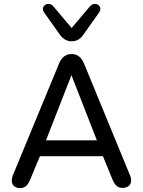

<svg xmlns="http://www.w3.org/2000/svg" viewBox="-20 -953 730 981"><path d="M40 -31Q40 -43 46 -58L282 -629Q302 -677 346 -677Q389 -677 409 -629L644 -58Q650 -45 650 -32Q650 -14 638.5 -3.5Q627 7 605 7Q587 7 575.5 -3.5Q564 -14 555 -35L506 -155H184L134 -35Q124 -11 112 -1.5Q100 8 83 8Q63 8 51.5 -2.5Q40 -13 40 -31ZM215 -236H475L345 -569ZM288 -773 205 -890Q199 -899 199 -907Q199 -918 207.5 -925.5Q216 -933 228 -933Q243 -933 253 -920L346 -810L439 -920Q451 -933 465 -933Q476 -933 484.5 -925.5Q493 -918 493 -907Q493 -899 487 -890L404 -773Q382 -742 346 -742Q312 -742 288 -773Z"/></svg>

Font: SN Pro
Style: Regular
Weight: 400
Designer: Tobias Whetton
Foundry: Supernotes
Version: Version 1.003